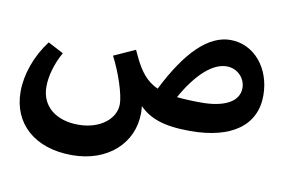

<svg xmlns="http://www.w3.org/2000/svg" viewBox="-77 -668 1485 1001"><g transform="rotate(10 665.5 -167.5)"><path d="M942 -31C1160 -31 1286 -120 1286 -279C1286 -425 1192 -535 1068 -535C954 -535 844 -432 737 -219C679 -245 642 -290 606 -367L591 -399L478 -348C521 -266 557 -155 557 -105C557 -27 477 38 362 38C243 38 164 -25 164 -129C164 -187 184 -254 218 -315L136 -358C72 -274 36 -172 36 -80C36 87 157 200 357 200C545 200 674 82 674 -78C674 -90 673 -102 672 -115C726 -61 798 -31 942 -31ZM844 -193C917 -324 999 -396 1072 -396C1130 -396 1172 -350 1172 -299C1172 -224 1091 -187 975 -187C924 -187 881 -189 844 -193Z"/></g></svg>

Font: Wafeq
Style: Bold
Weight: 700
Designer: Rasmus Andersson & Azza Alameddine
Foundry: Google & TypeTogether
Version: Version 3.000;FEAKit 1.0